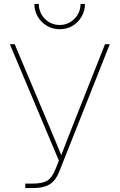

<svg xmlns="http://www.w3.org/2000/svg" viewBox="-20 -951 605 971"><path d="M107.9 0V-22.5H144Q194.8 -22.5 219.2 -37.6Q243.7 -52.7 260.7 -95.7L277.8 -138.7L29.8 -727.5H54.2L206.1 -367.2Q220.7 -332.5 235.1 -298.1Q249.5 -263.7 263.9 -229Q278.3 -194.3 292.5 -159.7H287.1Q307.1 -211.9 327.4 -263.7Q347.7 -315.4 368.2 -367.2L511.2 -727.5H535.2L281.2 -86.9Q268.6 -54.2 251.2 -35.4Q233.9 -16.6 208.3 -8.3Q182.6 0 144 0ZM281.7 -803.2Q246.1 -803.2 217 -820.6Q188 -837.9 170.9 -866.9Q153.8 -896 153.8 -931.2H176.3Q176.3 -886.7 207.3 -855.7Q238.3 -824.7 281.7 -824.7Q325.2 -824.7 356.2 -855.7Q387.2 -886.7 387.2 -931.2H409.7Q409.7 -896 392.6 -866.7Q375.5 -837.4 346.7 -820.3Q317.9 -803.2 281.7 -803.2Z"/></svg>

Font: Inter 16pt Thin
Style: Regular
Weight: 250
Version: Version 4.001;git-66647c0bb